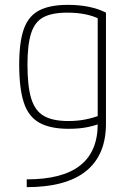

<svg xmlns="http://www.w3.org/2000/svg" viewBox="-20 -550 540 790"><path d="M90 188Q237 188 309.5 131Q382 74 382 -40V-494L395 -469Q366 -484 332 -491Q298 -498 257 -498Q194 -498 158.5 -479Q123 -460 108 -413Q93 -366 93 -284Q93 -195 108.5 -144.5Q124 -94 160.5 -73Q197 -52 261 -52Q299 -52 331.5 -58.5Q364 -65 395 -77L406 -47Q378 -35 343 -27.5Q308 -20 262 -20Q187 -20 142 -45Q97 -70 78 -128Q59 -186 59 -284Q59 -377 78 -430.5Q97 -484 141 -507Q185 -530 259 -530Q353 -530 416 -498V-41Q416 88 334 154Q252 220 90 220Z"/></svg>

Font: M PLUS Code Latin ExtraLight
Style: Regular
Weight: 250
Designer: Coji Morishita
Foundry: UNDERFOREST DESIGN
Version: Version 1.002; ttfautohint (v1.8.3)